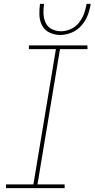

<svg xmlns="http://www.w3.org/2000/svg" viewBox="-20 -969 487 989"><path d="M11 0H313V-19H173L289 -716H431L430 -735H129V-716H268L152 -19H11ZM290 -789Q320 -789 349 -801Q378 -813 399.5 -837.5Q421 -862 432 -891Q443 -920 447 -949H426Q422 -924 413 -899Q404 -874 386.5 -852Q369 -830 344 -819Q319 -808 294 -808Q269 -808 247 -819Q225 -830 215 -852Q205 -874 204 -899Q203 -924 207 -949H186Q182 -920 183 -891Q184 -862 197 -837.5Q210 -813 235.5 -801Q261 -789 290 -789Z"/></svg>

Font: Iosevka Sparkle Thin
Style: Italic
Weight: 100
Italic angle: -9°
Designer: Belleve Invis
Foundry: Belleve Invis
Version: Version 4.5.0; ttfautohint (v1.8.3)